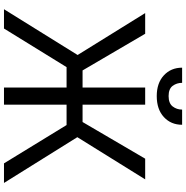

<svg xmlns="http://www.w3.org/2000/svg" viewBox="-5 -954 958 989"><g transform="rotate(90 474.5 -459.0)"><path d="M518.5 -727.3V-404.8H608L796.9 -727.3H903.4L686.1 -377.8L921.9 0H821L623.6 -322.4H518.5V0H430.4V-322.4H325.3L126.4 0H27L262.8 -379.3L46.9 -727.3H153.4L342.3 -404.8H430.4V-727.3ZM544 -917.6H622.2Q622.2 -860.1 582.4 -823.5Q542.6 -786.9 474.4 -786.9Q407.3 -786.9 367.7 -823.5Q328.1 -860.1 328.1 -917.6H406.2Q406.2 -889.9 421.7 -869Q437.1 -848 474.4 -848Q511.7 -848 527.9 -869Q544 -889.9 544 -917.6Z"/></g></svg>

Font: Inter UI
Style: Regular
Weight: 400
Designer: Rasmus Andersson
Foundry: rsms
Version: 3.2;8d6f07862